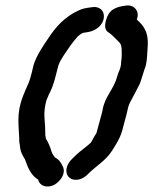

<svg xmlns="http://www.w3.org/2000/svg" viewBox="-20 -696 605 699"><path d="M441 -676C400 -671 377 -661 366 -623C360 -601 362 -586 375 -578C387 -571 405 -551 415 -541C425 -531 423 -510 423 -491C423 -485 422 -478 421 -470C421 -447 411 -435 406 -416C394 -370 360 -343 353 -293L350 -281C344 -258 337 -234 331 -211C326 -204 321 -196 318 -189L311 -177C307 -174 305 -171 300 -167C281 -152 262 -138 246 -121L238 -113C223 -97 213 -67 232 -50C253 -32 284 -45 299 -61C327 -90 365 -111 387 -146C401 -168 417 -192 425 -221L441 -281C445 -298 447 -313 455 -326C465 -345 479 -371 489 -391C497 -413 503 -436 511 -458C516 -478 516 -508 518 -532C520 -581 503 -602 478 -625C490 -654 469 -679 441 -676ZM50 -193C50 -184 50 -177 52 -170C53 -150 57 -140 66 -124C69 -119 72 -115 73 -110C82 -83 96 -55 119 -42C125 -17 154 -10 179 -24C196 -34 220 -60 210 -87C203 -102 198 -113 180 -123C171 -135 168 -140 164 -156C160 -167 154 -181 147 -191C147 -195 146 -199 145 -203C145 -222 144 -247 142 -266C140 -289 144 -313 149 -331L155 -345C157 -350 159 -355 162 -360C175 -386 181 -413 189 -444L193 -459C196 -469 207 -487 213 -496C229 -520 244 -542 262 -562C267 -567 279 -577 286 -577L299 -579C327 -583 355 -603 358 -632C361 -657 342 -674 316 -670C295 -667 282 -666 264 -657C217 -635 184 -600 156 -557C137 -529 115 -497 103 -462C97 -439 93 -417 85 -396C68 -356 47 -318 47 -260C47 -238 49 -214 50 -193Z"/></svg>

Font: Dictator
Style: Ita
Weight: 500
Version: Version MIL.1277